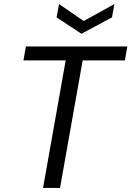

<svg xmlns="http://www.w3.org/2000/svg" viewBox="-20 -930 650 950"><path d="M193 0 305 -631H96L108 -700H610L598 -631H389L277 0ZM546 -910 534 -844 383 -763 260 -844 272 -910 394 -826Z"/></svg>

Font: DM Sans 10pt
Style: Italic
Weight: 400
Italic angle: -10°
Version: Version 4.004;gftools[0.9.30]